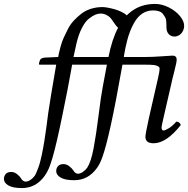

<svg xmlns="http://www.w3.org/2000/svg" viewBox="-97 -719 957 977"><path d="M504 -578Q494 -586 481 -606Q472 -620 465 -628Q458 -636 444.5 -643Q431 -650 414 -650Q402 -650 388.5 -644.5Q375 -639 356 -624.5Q337 -610 319.5 -576Q302 -542 291 -493L277 -429H395H401H455Q473 -520 504 -578ZM347 134Q366 105 379 37Q392 -31 404.5 -131.5Q417 -232 426 -278L447 -390H377H368H270L267 -373Q251 -280 220 -130Q205 -57 193.5 -7.5Q182 42 171.5 79Q161 116 151.5 138Q142 160 131 175Q86 238 15 238Q-32 238 -54.5 224.5Q-77 211 -77 192Q-77 177 -68 166.5Q-59 156 -40 156Q-25 156 -11.5 166Q2 176 10 189Q20 205 34 205Q45 205 58 196.5Q71 188 80 175Q85 167 90 154.5Q95 142 99.5 130Q104 118 108.5 99.5Q113 81 116 67.5Q119 54 123 31.5Q127 9 129 -3.5Q131 -16 134.5 -41Q138 -66 139.5 -75.5Q141 -85 144 -110Q147 -135 148 -141Q157 -205 189 -390H107Q101 -390 101 -392Q101 -397 105 -409Q109 -425 133 -426L199 -429Q201 -440 203.5 -451Q206 -462 212 -484.5Q218 -507 227 -526.5Q236 -546 248 -570Q260 -594 277.5 -613Q295 -632 316 -648.5Q337 -665 365 -674Q393 -683 425 -683Q435 -683 451.5 -680Q468 -677 486 -672Q504 -667 521.5 -658.5Q539 -650 548 -641Q553 -645 559 -651Q613 -699 692 -699Q727 -699 762.5 -681Q798 -663 819 -637Q840 -611 840 -588Q840 -572 832.5 -559Q825 -546 814 -539.5Q803 -533 792 -533Q773 -533 761.5 -545.5Q750 -558 750 -579Q750 -610 747.5 -620.5Q745 -631 732 -648Q718 -666 682 -666Q621 -666 585 -602Q574 -583 565 -559.5Q556 -536 550.5 -514.5Q545 -493 541.5 -476.5Q538 -460 535.5 -445Q533 -430 533 -429H642Q680 -429 726.5 -432.5Q773 -436 781 -436Q802 -436 802 -415Q802 -407 799 -394Q796 -381 790 -355.5Q784 -330 781 -320L736 -124Q725 -76 725 -72Q725 -55 735 -55Q744 -55 763 -67Q782 -79 800 -100Q817 -100 823 -83Q750 10 684 10Q643 10 643 -23Q643 -37 660 -115L707 -321Q715 -354 715 -371Q715 -383 688 -388Q672 -390 633 -390H526L523 -373Q461 -20 423 83Q411 116 397 135Q352 198 281 198Q234 198 211.5 184.5Q189 171 189 152Q189 137 198 126.5Q207 116 226 116Q241 116 254.5 126Q268 136 276 148Q286 165 300 165Q311 165 324.5 156Q338 147 347 134Z"/></svg>

Font: Linux Libertine O
Style: Italic
Weight: 400
Italic angle: -12°
Designer: Philipp H. Poll
Foundry: Philipp H. Poll
Version: Version 5.1.6